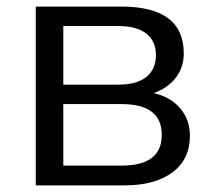

<svg xmlns="http://www.w3.org/2000/svg" viewBox="-20 -559 643 579"><path d="M87.9 0V-539.1H346.7Q534.2 -539.1 534.2 -397.5Q534.2 -355.5 509.8 -324.2Q485.4 -293 443.4 -278.3Q494.1 -266.6 523.4 -232.4Q552.7 -198.2 552.7 -149.4Q552.7 -79.1 500.5 -39.6Q448.2 0 355.5 0ZM170.9 -59.6H346.7Q467.8 -59.6 467.8 -152.3Q467.8 -245.1 346.7 -245.1H170.9ZM170.9 -303.7H336.9Q391.6 -303.7 420.9 -326.7Q450.2 -349.6 450.2 -392.6Q450.2 -435.5 420.9 -458Q391.6 -480.5 336.9 -480.5H170.9Z"/></svg>

Font: Min Sans
Style: Regular
Weight: 400
Designer: Jinseong-Kim, NotoSansCJK, Nunito
Foundry: Jinseong-Kim
Version: Version 1.400;Glyphs 3.1.2 (3151)